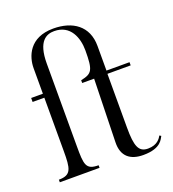

<svg xmlns="http://www.w3.org/2000/svg" viewBox="-130 -794 820 908"><g transform="rotate(-20 280.0 -340.0)"><path d="M333 -88 341 -405H281V-419C338 -431 348 -443 348 -545C348 -608 322 -681 240 -681C201 -681 155 -662 155 -549V-133C155 -40 157 -13 221 -13V0H21V-13C85 -13 89 -45 89 -133V-401H30V-421H89V-549C89 -607 119 -694 240 -694C337 -694 409 -646 409 -545V-421H525V-405H408V-134C408 -41 421 -7 468 -7C516 -7 532 -35 539 -47L547 -42C539 -31 529 14 437 14C372 14 331 -17 333 -88Z"/></g></svg>

Font: Open Baskerville 0.0.53
Style: Normal
Weight: 400
Designer: Isaac Moore, James Puckett, Rob Mientjes
Foundry: The Open Baskerville Project
Version: 0.0.53 (g939f078)